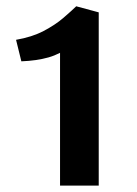

<svg xmlns="http://www.w3.org/2000/svg" viewBox="-20 -978 428 598"><path d="M167 -400V-813.5Q149.5 -804.5 131 -799.2Q112.5 -794 91.8 -791Q71 -788 46.5 -787L30 -854Q79.5 -862.5 115.8 -881.5Q152 -900.5 176.8 -921.8Q201.5 -943 217.5 -958.5L219 -958L287.5 -939.5V-400Z"/></svg>

Font: Merriweather Sans SemiBold
Style: Regular
Weight: 600
Designer: Eben Sorkin
Foundry: Eben Sorkin
Version: Version 2.001